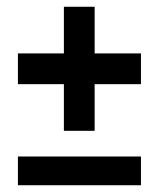

<svg xmlns="http://www.w3.org/2000/svg" viewBox="-20 -548 470 568"><path d="M169 -161V-299H33V-390H169V-528H260V-390H397V-299H260V-161ZM33 0V-85H397V0Z"/></svg>

Font: Alumni Sans Thin ExtraBold
Style: Regular
Weight: 800
Version: Version 1.018